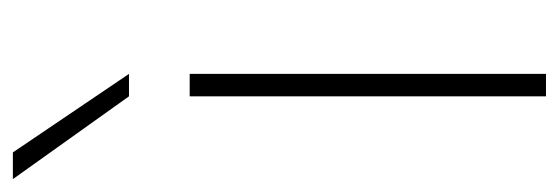

<svg xmlns="http://www.w3.org/2000/svg" viewBox="-332 -550 848 291"><g transform="rotate(-90 91.5 -404.0)"><path d="M91.5 0V-540H125.5V0ZM91.5 -632 -34 -808H6.5L125.5 -632Z"/></g></svg>

Font: Encode Sans SemiExpanded SemiExpanded Thin
Style: Regular
Weight: 100
Width: 6
Designer: Multiple Designers
Foundry: Impallari Type
Version: Version 3.000; ttfautohint (v1.8.3) -l 8 -r 50 -G 200 -x 14 